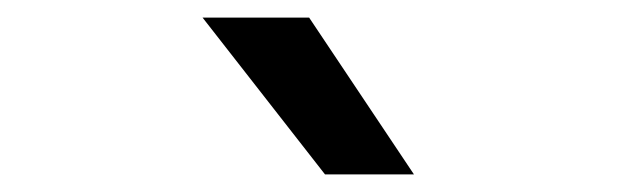

<svg xmlns="http://www.w3.org/2000/svg" viewBox="-20 -784 700 218"><path d="M349 -586H450L331 -764H210Z"/></svg>

Font: Uncut Plan8
Style: Regular
Weight: 400
Designer: Kasper Nordkvist
Foundry: UNCUT.wtf
Version: Version 1.002;Glyphs 3.1.2 (3151)